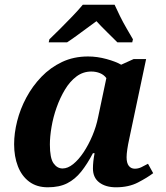

<svg xmlns="http://www.w3.org/2000/svg" viewBox="-20 -786 705 816"><path d="M183 10Q136 10 104 -14Q72 -38 56 -79.5Q40 -121 40 -173Q40 -220 53 -271.5Q66 -323 92 -371.5Q118 -420 156 -459.5Q194 -499 243.5 -522.5Q293 -546 354 -546Q393 -546 433 -535Q473 -524 495 -511L548 -535H601L535 -223Q533 -212 528.5 -192Q524 -172 521 -151.5Q518 -131 518 -118Q518 -93 527.5 -81Q537 -69 553 -69Q567 -69 580 -75Q593 -81 609 -90L631 -50Q606 -31 566.5 -10.5Q527 10 473 10Q429 10 402 -10.5Q375 -31 375 -70Q375 -99 382 -135H375Q351 -89 325 -56.5Q299 -24 265.5 -7Q232 10 183 10ZM246 -70Q268 -70 291 -88.5Q314 -107 335 -138.5Q356 -170 372.5 -209Q389 -248 397 -288L432 -454Q422 -468 405 -475Q388 -482 368 -482Q333 -482 305 -461Q277 -440 256 -405Q235 -370 220.5 -329Q206 -288 199 -246.5Q192 -205 192 -172Q192 -114 207.5 -92Q223 -70 246 -70ZM190 -619Q210 -638 235.5 -663.5Q261 -689 287 -716Q313 -743 332 -766H467Q476 -746 489.5 -718.5Q503 -691 518.5 -664.5Q534 -638 545 -619L542 -606H479Q462 -623 435 -649.5Q408 -676 390 -696Q372 -683 349 -666Q326 -649 304 -633Q282 -617 265 -606H187Z"/></svg>

Font: Noto Serif
Style: Bold Italic
Weight: 700
Italic angle: -12°
Designer: Monotype Design Team
Foundry: Monotype Imaging Inc.
Version: Version 2.013